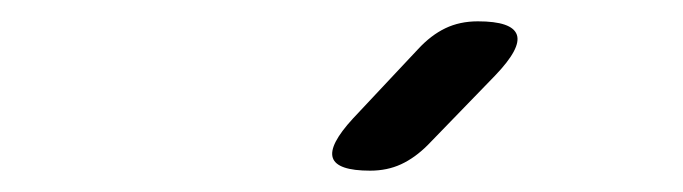

<svg xmlns="http://www.w3.org/2000/svg" viewBox="-20 -805 640 180"><path d="M327 -645Q296 -645 292 -657Q288 -669 311 -694L372 -759Q384 -772 397.5 -778.5Q411 -785 428 -785Q460 -785 464.5 -772.5Q469 -760 444 -734L381 -669Q369 -657 356 -651Q343 -645 327 -645Z"/></svg>

Font: Maple Mono
Style: Italic
Weight: 400
Italic angle: -10°
Monospace: yes
Designer: subframe7536
Version: Version 7.300